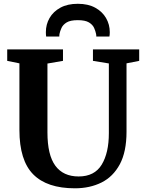

<svg xmlns="http://www.w3.org/2000/svg" viewBox="-20 -1010 782 1038"><path d="M385 8Q234 8 159.5 -67.5Q85 -143 85 -307V-667.5L19 -681V-743H320.5V-681L236.5 -666.5V-294Q236.5 -172 279.2 -114Q322 -56 405 -56Q491 -56 529.8 -119.8Q568.5 -183.5 568.5 -290V-667L482.5 -681V-743H732.5V-681L664 -667.5V-298Q664 -189.5 627.8 -122Q591.5 -54.5 528.5 -23.2Q465.5 8 385 8ZM400.5 -989.5Q456 -989.5 494.5 -968.5Q533 -947.5 553.2 -912.5Q573.5 -877.5 573.5 -836Q573.5 -822.5 571.5 -812.5H500.5Q500.5 -814.5 500.5 -818.2Q500.5 -822 499.5 -826Q496.5 -841.5 488.8 -859Q481 -876.5 460.8 -888.8Q440.5 -901 400.5 -901Q360.5 -901 340.5 -888.8Q320.5 -876.5 312.5 -859Q304.5 -841.5 301.5 -826Q301 -822 300.8 -818.2Q300.5 -814.5 300.5 -812.5H229.5Q228 -822.5 228 -836.5Q228 -878 248 -912.8Q268 -947.5 306.5 -968.5Q345 -989.5 400.5 -989.5Z"/></svg>

Font: Merriweather
Style: Bold
Weight: 700
Designer: Eben Sorkin
Foundry: Eben Sorkin
Version: Version 2.100; ttfautohint (v1.7.19-72a1) -l 8 -r 50 -G 200 